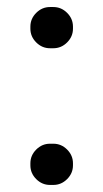

<svg xmlns="http://www.w3.org/2000/svg" viewBox="-20 -522 294 546"><path d="M66.4 -440.4V-446.3Q66.4 -468.8 83 -485.4Q99.6 -502 122.1 -502H131.8Q154.3 -502 170.9 -485.4Q187.5 -468.8 187.5 -446.3V-440.4Q187.5 -418 170.9 -401.4Q154.3 -384.8 131.8 -384.8H122.1Q99.6 -384.8 83 -401.4Q66.4 -418 66.4 -440.4ZM66.4 -51.8V-57.6Q66.4 -80.1 83 -96.7Q99.6 -113.3 122.1 -113.3H131.8Q154.3 -113.3 170.9 -96.7Q187.5 -80.1 187.5 -57.6V-51.8Q187.5 -29.3 170.9 -12.7Q154.3 3.9 131.8 3.9H122.1Q99.6 3.9 83 -12.7Q66.4 -29.3 66.4 -51.8Z"/></svg>

Font: KTXP_ComRound
Style: Medium
Weight: 500
Version: Version 1.01;May 16, 2022;FontCreator 13.0.0.2683 64-bit